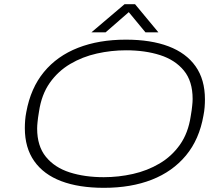

<svg xmlns="http://www.w3.org/2000/svg" viewBox="-20 -888 1071 920"><path d="M478 12Q358 12 273.5 -20Q189 -52 144 -116Q99 -180 99 -274Q99 -292 100.5 -311.5Q102 -331 106 -351Q127 -466 190.5 -543Q254 -620 354 -659Q454 -698 583 -698Q703 -698 787.5 -666Q872 -634 917 -570.5Q962 -507 962 -412Q962 -394 960.5 -374.5Q959 -355 955 -335Q935 -220 871 -143Q807 -66 707.5 -27Q608 12 478 12ZM477 -39Q548 -39 617 -54.5Q686 -70 744.5 -104.5Q803 -139 842.5 -195Q882 -251 894 -332Q897 -348 898.5 -360.5Q900 -373 901 -382Q902 -391 902.5 -399Q903 -407 903 -414Q903 -499 861 -550Q819 -601 747 -624Q675 -647 584 -647Q513 -647 444 -631.5Q375 -616 316.5 -581.5Q258 -547 218.5 -491Q179 -435 167 -354Q164 -338 162.5 -325.5Q161 -313 160 -304Q159 -295 158.5 -287Q158 -279 158 -272Q158 -188 200 -136.5Q242 -85 314 -62Q386 -39 477 -39ZM418 -733 577 -868H627L739 -733H677L587 -842H611L486 -733Z"/></svg>

Font: Archivo Expanded Thin
Style: Italic
Weight: 250
Width: 7
Italic angle: -10°
Designer: Hector Gatti
Foundry: Omnibus-Type
Version: Version 2.001